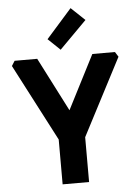

<svg xmlns="http://www.w3.org/2000/svg" viewBox="-62 -995 740 1041"><g transform="rotate(-5 308.0 -474.0)"><path d="M18 -663 35 -690H158L308 -397L458 -690H581L598 -663L380 -244V0H236V-244ZM223 -791 362 -948 437 -877 289 -728Z"/></g></svg>

Font: Oxanium
Style: Bold
Weight: 700
Designer: Severin Meyer
Version: Version 2.000